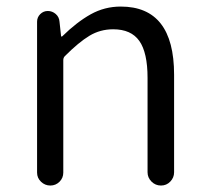

<svg xmlns="http://www.w3.org/2000/svg" viewBox="-20 -574 644 594"><path d="M94.7 -40V-506.8Q94.7 -520.5 104.5 -530.3Q114.3 -540 127.9 -540Q141.6 -540 152.3 -530.8Q163.1 -521.5 164.1 -506.8L168.9 -462.9Q168.9 -460.9 170.4 -460.9Q171.9 -460.9 172.9 -461.9Q217.8 -505.9 260.7 -529.8Q303.7 -553.7 353.5 -553.7Q518.6 -553.7 518.6 -342.8V-41Q518.6 -24.4 506.8 -12.2Q495.1 0 478 0Q460.9 0 448.7 -12.2Q436.5 -24.4 436.5 -41V-333Q436.5 -411.1 411.1 -447.3Q385.7 -483.4 330.1 -483.4Q290 -483.4 256.8 -463.4Q223.6 -443.4 180.7 -400.4Q175.8 -395.5 175.8 -387.7V-40Q175.8 -23.4 164.1 -11.7Q152.3 0 135.7 0Q119.1 0 106.9 -11.7Q94.7 -23.4 94.7 -40Z"/></svg>

Font: Gen Jyuu Gothic P Normal
Style: Regular
Weight: 300
Designer: [Source Han Sans]
Ryoko NISHIZUKA  (kana & ideographs); Paul D. Hunt (Latin, Greek & Cyrillic); Wenlong ZHANG  (bopomofo
Version: Version 1.002.20150607